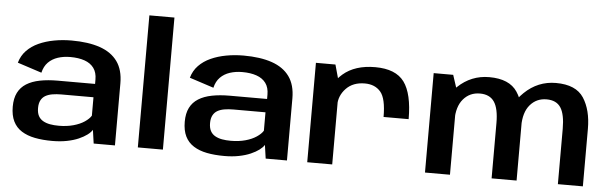

<svg xmlns="http://www.w3.org/2000/svg" viewBox="-49 -958 3611 1137"><g transform="rotate(5 1756.0 -389.5)"><path d="M289 6Q336.5 6 375.8 -1.8Q415 -9.5 444.8 -22.5Q474.5 -35.5 494.5 -50.5Q514.5 -65.5 523.5 -80.5L535 0H661.5V-369Q661.5 -449 625.5 -499Q589.5 -549 520.5 -572.8Q451.5 -596.5 352 -596.5Q298 -596.5 248.2 -587.2Q198.5 -578 157.2 -559.2Q116 -540.5 87 -510.5Q58 -480.5 46 -438L190 -391Q199 -429.5 222.2 -453Q245.5 -476.5 279.2 -487.5Q313 -498.5 353 -498.5Q402 -498.5 437.8 -486Q473.5 -473.5 493 -447Q512.5 -420.5 512.5 -378.5V-352.5H290.5Q231.5 -352.5 184.8 -343.2Q138 -334 105.2 -313.5Q72.5 -293 55.5 -259.2Q38.5 -225.5 38.5 -176Q38.5 -124.5 55.8 -89.2Q73 -54 106.2 -33Q139.5 -12 185.5 -3Q231.5 6 289 6ZM319.5 -87Q291.5 -87 267.8 -91.2Q244 -95.5 226 -105.8Q208 -116 198.2 -134.2Q188.5 -152.5 188.5 -181Q188.5 -209 198.2 -227.2Q208 -245.5 225.2 -255.2Q242.5 -265 266.5 -269Q290.5 -273 318.5 -273H510V-163.5Q498.5 -144.5 471.8 -126.5Q445 -108.5 406.2 -97.8Q367.5 -87 319.5 -87Z M797.5 0H946.5V-785H797.5Z M1311.5 6Q1359 6 1398.2 -1.8Q1437.5 -9.5 1467.2 -22.5Q1497 -35.5 1517 -50.5Q1537 -65.5 1546 -80.5L1557.5 0H1684V-369Q1684 -449 1648 -499Q1612 -549 1543 -572.8Q1474 -596.5 1374.5 -596.5Q1320.5 -596.5 1270.8 -587.2Q1221 -578 1179.8 -559.2Q1138.5 -540.5 1109.5 -510.5Q1080.5 -480.5 1068.5 -438L1212.5 -391Q1221.5 -429.5 1244.8 -453Q1268 -476.5 1301.8 -487.5Q1335.5 -498.5 1375.5 -498.5Q1424.5 -498.5 1460.2 -486Q1496 -473.5 1515.5 -447Q1535 -420.5 1535 -378.5V-352.5H1313Q1254 -352.5 1207.2 -343.2Q1160.5 -334 1127.8 -313.5Q1095 -293 1078 -259.2Q1061 -225.5 1061 -176Q1061 -124.5 1078.2 -89.2Q1095.5 -54 1128.8 -33Q1162 -12 1208 -3Q1254 6 1311.5 6ZM1342 -87Q1314 -87 1290.2 -91.2Q1266.5 -95.5 1248.5 -105.8Q1230.5 -116 1220.8 -134.2Q1211 -152.5 1211 -181Q1211 -209 1220.8 -227.2Q1230.5 -245.5 1247.8 -255.2Q1265 -265 1289 -269Q1313 -273 1341 -273H1532.5V-163.5Q1521 -144.5 1494.2 -126.5Q1467.5 -108.5 1428.8 -97.8Q1390 -87 1342 -87Z M2231.5 -306.5H2380.5Q2380.5 -457.5 2329.8 -526.8Q2279 -596 2157 -596Q2037 -596 1966 -534.8Q1895 -473.5 1895 -392L1952 -352Q1952 -409 1993 -451.8Q2034 -494.5 2104 -494.5Q2164.5 -494.5 2198 -455.2Q2231.5 -416 2231.5 -306.5ZM1804.5 0H1953V-474L1920.5 -591H1804.5Z M2504.5 0H2653V-491.5L2620.5 -591H2504.5ZM2900.5 0H3049V-342Q3049 -453.5 3001.8 -524.8Q2954.5 -596 2835 -596Q2727.5 -596 2648.2 -520.5Q2569 -445 2569 -352.5L2651.5 -322.5Q2651.5 -405.5 2689.8 -450Q2728 -494.5 2788.5 -494.5Q2846.5 -494.5 2873.5 -454.8Q2900.5 -415 2900.5 -329ZM3294.5 0H3443V-342Q3443 -453.5 3396.8 -524.8Q3350.5 -596 3231.5 -596Q3124 -596 3044.5 -519.2Q2965 -442.5 2965 -352.5L3048.5 -322.5Q3048.5 -405.5 3086.5 -450Q3124.5 -494.5 3184.5 -494.5Q3243 -494.5 3268.8 -454.8Q3294.5 -415 3294.5 -329Z"/></g></svg>

Font: Anybody SemiExpanded SemiBold
Style: Regular
Weight: 600
Width: 6
Designer: Tyler Finck
Foundry: Etcetera Type Company
Version: Version 1.113;gftools[0.9.25]